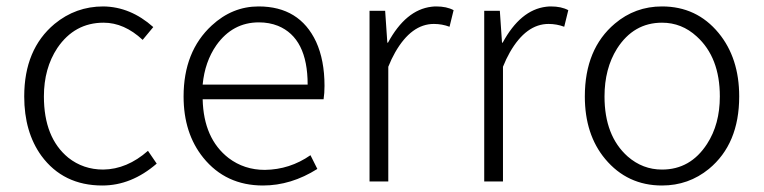

<svg xmlns="http://www.w3.org/2000/svg" viewBox="-20 -567 2386 600"><path d="M299.8 12.7Q177.7 12.7 109.4 -80.1Q55.7 -154.3 55.7 -265.6Q55.7 -413.1 150.4 -492.2Q216.8 -546.9 302.7 -546.9Q387.7 -545.9 459 -482.4L425.8 -442.4Q368.2 -496.1 303.7 -496.1Q212.9 -496.1 159.2 -417Q117.2 -353.5 117.2 -265.6Q117.2 -136.7 193.4 -74.2Q240.2 -37.1 302.7 -37.1Q377 -38.1 442.4 -95.7L469.7 -55.7Q390.6 12.7 299.8 12.7Z M801.8 12.7Q685.5 12.7 615.2 -74.2Q553.7 -150.4 553.7 -265.6Q553.7 -406.2 641.6 -487.3Q706.1 -546.9 788.1 -546.9Q916 -546.9 967.8 -436.5Q994.1 -378.9 994.1 -298.8Q994.1 -275.4 991.2 -256.8H613.3Q616.2 -133.8 694.3 -73.2Q743.2 -36.1 807.6 -36.1Q885.7 -37.1 950.2 -82L971.7 -39.1Q889.6 12.7 801.8 12.7ZM613.3 -302.7H941.4Q941.4 -448.2 848.6 -486.3Q821.3 -497.1 789.1 -497.1Q707 -497.1 656.2 -425.8Q620.1 -374 613.3 -302.7Z M1134.8 0V-533.2H1183.6L1190.4 -433.6H1192.4Q1248 -536.1 1328.1 -545.9Q1335.9 -546.9 1342.8 -546.9Q1376 -546.9 1397.5 -535.2L1384.8 -483.4Q1361.3 -492.2 1335.9 -492.2Q1265.6 -492.2 1214.8 -403.3Q1203.1 -382.8 1193.4 -358.4V0Z M1493.2 0V-533.2H1542L1548.8 -433.6H1550.8Q1606.4 -536.1 1686.5 -545.9Q1694.3 -546.9 1701.2 -546.9Q1734.4 -546.9 1755.9 -535.2L1743.2 -483.4Q1719.7 -492.2 1694.3 -492.2Q1624 -492.2 1573.2 -403.3Q1561.5 -382.8 1551.8 -358.4V0Z M2048.8 12.7Q1940.4 12.7 1871.1 -70.3Q1807.6 -146.5 1807.6 -265.6Q1807.6 -414.1 1901.4 -493.2Q1964.8 -546.9 2048.8 -546.9Q2157.2 -546.9 2225.6 -463.9Q2290 -385.7 2290 -265.6Q2290 -117.2 2195.3 -39.1Q2131.8 12.7 2048.8 12.7ZM2048.8 -37.1Q2137.7 -37.1 2189.5 -117.2Q2229.5 -178.7 2229.5 -265.6Q2229.5 -387.7 2157.2 -453.1Q2110.4 -496.1 2048.8 -496.1Q1960 -496.1 1908.2 -415Q1869.1 -352.5 1869.1 -265.6Q1869.1 -142.6 1941.4 -78.1Q1988.3 -37.1 2048.8 -37.1Z"/></svg>

Font: Taipei Sans TC Beta Light
Style: Regular
Weight: 300
Designer: JT Foundry
Foundry: JT Foundry
Version: Version 1.000